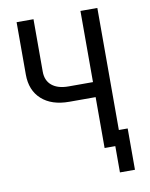

<svg xmlns="http://www.w3.org/2000/svg" viewBox="-94 -799 788 1007"><g transform="rotate(-10 300.0 -295.0)"><path d="M462 140V-80H542V140ZM405 0V-271H265Q171 -271 118 -319Q65 -367 65 -451V-730H155V-451Q155 -403 186.5 -377Q218 -351 275 -351H405V-730H495V0Z"/></g></svg>

Font: Pitagon Sans Mono
Style: Regular
Weight: 400
Monospace: yes
Designer: Travis Tran
Foundry: Pitagon
Version: Version 1.001;gftools[0.9.26]